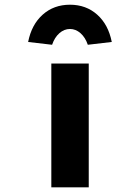

<svg xmlns="http://www.w3.org/2000/svg" viewBox="-20 -803 600 823"><path d="M200 0V-530.7H360.4V0ZM203.3 -611.1 100.6 -623.1Q115.2 -697.5 162.9 -740.1Q210.7 -782.8 279.9 -782.8Q349 -782.8 396.8 -740.1Q444.5 -697.5 459.1 -623.1L356.4 -611.1Q345.7 -642.6 325.2 -660.7Q304.7 -678.8 279.9 -678.8Q255 -678.8 234.5 -660.7Q214 -642.6 203.3 -611.1Z"/></svg>

Font: Lexend Zetta
Style: Regular
Weight: 400
Designer: Bonnie Shaver-Troup, Thomas Jockin
Foundry: Lexend
Version: Version 1.007